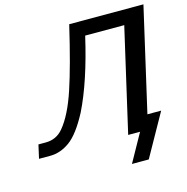

<svg xmlns="http://www.w3.org/2000/svg" viewBox="-122 -811 1063 1092"><g transform="rotate(-15 409.5 -265.0)"><path d="M18 0 36 -80H79Q142 -80 182 -128Q239 -196 283.5 -330Q328 -464 382 -695H819L679 -85H760L620 165H521L613 0H543L683 -609H453Q394 -353 315 -193Q256 -81 200.5 -40.5Q145 0 84 0Z"/></g></svg>

Font: Coval
Style: Medium Italic
Weight: 500
Foundry: Context Ltd
Version: Version 001.000